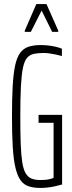

<svg xmlns="http://www.w3.org/2000/svg" viewBox="-20 -918 357 946"><path d="M179 8Q146 8 121.5 0Q97 -8 81.5 -29.5Q66 -51 56.5 -90Q47 -129 43 -191.5Q39 -254 39 -344Q39 -432 42.5 -493.5Q46 -555 54.5 -595Q63 -635 79 -657Q95 -679 120 -687.5Q145 -696 180 -696Q198 -696 216.5 -694Q235 -692 253 -688Q271 -684 285 -678V-642Q270 -646 254 -649.5Q238 -653 222.5 -655Q207 -657 196 -657Q167 -657 146.5 -652.5Q126 -648 113 -632.5Q100 -617 93 -583.5Q86 -550 83 -492Q80 -434 80 -344Q80 -265 82 -210Q84 -155 89.5 -119.5Q95 -84 106 -65Q117 -46 134.5 -38.5Q152 -31 179 -31Q191 -31 203.5 -32Q216 -33 227 -36Q238 -39 244 -42V-313H170V-352H286V-9Q269 -4 250.5 0Q232 4 213.5 6Q195 8 179 8ZM102 -761V-767L159 -898H209L267 -767V-761H237L185 -866L132 -761Z"/></svg>

Font: Saira UltraCondensed ExtraLight
Style: Regular
Weight: 250
Width: 1
Designer: Hector Gatti with collaboration of the Omnibus-Type team
Foundry: Omnibus-Type
Version: Version 1.101